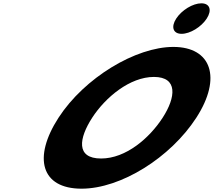

<svg xmlns="http://www.w3.org/2000/svg" viewBox="-20 -1123 1289 1158"><path d="M333 -413C176.9 -172 227.8 15 471.8 15C708.8 15 1007.9 -172 1164 -413C1320.1 -654 1254.6 -840 1025.6 -840C798.6 -840 489.1 -654 333 -413ZM536 -413C615.7 -536 763.3 -659 908.3 -659C1054.3 -659 1040.7 -536 961 -413C881.3 -290 739.7 -167 589.7 -167C435.7 -167 456.3 -290 536 -413ZM1194.4 -1103C1143.4 -1103 1075.9 -1062 1042.8 -1011C1009.8 -960 1024.3 -919 1075.3 -919C1126.3 -919 1193.8 -960 1226.8 -1011C1259.9 -1062 1245.4 -1103 1194.4 -1103Z"/></svg>

Font: Hussar
Style: BdWodka
Weight: 700
Foundry: Cannot Into Space Fonts
Version: Version 2.00